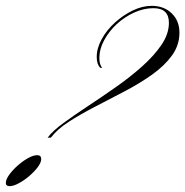

<svg xmlns="http://www.w3.org/2000/svg" viewBox="-40 -627 634 657"><path d="M134 -156H123Q140 -179 177 -206Q214 -233 261 -264Q308 -295 356.5 -329Q405 -363 446 -399.5Q487 -436 512.5 -473.5Q538 -511 538 -549Q538 -599 485 -599Q452 -599 419 -584Q386 -569 359.5 -544.5Q333 -520 316.5 -489.5Q300 -459 300 -429Q300 -405 310 -395H303Q291 -407 291 -432Q291 -462 308 -493Q325 -524 353 -549.5Q381 -575 414 -591Q447 -607 479 -607Q521 -607 547.5 -581.5Q574 -556 574 -515Q574 -472 548 -436.5Q522 -401 479.5 -371Q437 -341 386.5 -314.5Q336 -288 286.5 -262.5Q237 -237 196.5 -211Q156 -185 134 -156ZM-7 10Q-20 10 -20 -1Q-20 -13 -8.5 -29Q3 -45 20.5 -60.5Q38 -76 56 -86Q74 -96 87 -96Q101 -96 101 -83Q101 -71 89.5 -55.5Q78 -40 60.5 -25Q43 -10 24.5 0Q6 10 -7 10Z"/></svg>

Font: Ballet 16pt
Style: Regular
Weight: 400
Designer: Maximiliano R. Sproviero
Foundry: Omnibus-Type
Version: Version 1.100; ttfautohint (v1.8.3)